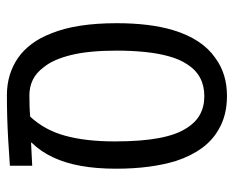

<svg xmlns="http://www.w3.org/2000/svg" viewBox="-82 -598 690 567"><g transform="rotate(-90 263.5 -315.0)"><path d="M263.2 9.8Q206.1 9.8 164.6 -14.6Q132.3 -32.7 109.1 -64.5Q85.9 -96.2 71.3 -140.6Q60.1 -176.8 54.2 -221.2Q48.3 -265.6 48.3 -317.4Q48.3 -375.5 56.6 -421.6Q64.9 -467.8 81.8 -503.7Q98.6 -539.6 124.5 -566.4L126 -568.8L57.1 -565.4V-631.3Q96.7 -634.3 132.1 -636.2Q167.5 -638.2 200.4 -639.2Q233.4 -640.1 265.6 -640.1Q297.4 -640.1 325.2 -631.6Q353 -623 376 -606.9Q398.4 -591.3 416.7 -566.9Q435.1 -542.5 447.8 -509.3Q462.9 -472.7 470.5 -424.1Q478 -375.5 478 -315.9Q478 -267.1 472.9 -225.3Q467.8 -183.6 457.5 -149.4Q444.8 -106.9 424.1 -75.4Q403.3 -43.9 375 -24.4Q328.6 9.8 263.2 9.8ZM262.7 -57.1Q293.5 -57.1 317.1 -69.8Q340.8 -82.5 357.4 -108.9Q371.6 -130.4 380.4 -162.4Q389.2 -194.3 393.1 -233.4Q397 -272.5 397 -315.4Q397 -398.4 383.8 -451.4Q370.6 -504.4 347.7 -531.7Q332 -553.2 311 -563.5Q290 -573.7 265.6 -573.7Q247.1 -573.7 232.4 -573.2Q217.8 -572.8 202.1 -571.3Q162.6 -529.3 145.8 -468.5Q128.9 -407.7 128.9 -321.3Q128.9 -242.7 138.9 -190.4Q148.9 -138.2 168.5 -108.9Q184.6 -83 208 -70.1Q231.4 -57.1 262.7 -57.1Z"/></g></svg>

Font: Open Sans SemiCondensed
Style: Regular
Weight: 400
Width: 4
Designer: Monotype Design Team
Foundry: Monotype Imaging Inc.
Version: Version 3.000